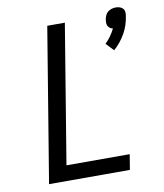

<svg xmlns="http://www.w3.org/2000/svg" viewBox="-85 -833 770 903"><g transform="rotate(-10 300.0 -382.0)"><path d="M487 -567 452 -604Q467 -618 478.5 -634.5Q490 -651 499 -669Q492 -670 485.5 -674.5Q479 -679 475.5 -685.5Q472 -692 472 -700Q472 -708 473 -716Q475 -726 479 -735.5Q483 -745 491 -751.5Q499 -758 509 -761Q519 -764 529 -764Q539 -764 548 -761Q557 -758 563 -751.5Q569 -745 570 -735.5Q571 -726 569 -716Q566 -695 559.5 -675Q553 -655 542.5 -636Q532 -617 518 -599.5Q504 -582 487 -567ZM76 0 197 -735H281L172 -73H474L462 0Z"/></g></svg>

Font: Iosevka Extended
Style: Italic
Weight: 400
Width: 7
Italic angle: -9°
Monospace: yes
Designer: Belleve Invis
Foundry: Belleve Invis
Version: Version 32.5.0; ttfautohint (v1.8.4)